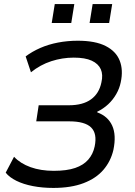

<svg xmlns="http://www.w3.org/2000/svg" viewBox="-20 -914 661 943"><path d="M242 9Q188 9 141.5 0Q95 -9 60.5 -26Q26 -43 8 -66L49 -144Q80 -111 130 -93Q180 -75 244 -75Q308 -75 349 -89Q390 -103 413.5 -130Q437 -157 445 -195Q458 -258 427.5 -288Q397 -318 320 -318H158L170 -397H318Q387 -397 427 -426Q467 -455 478 -509Q487 -547 475 -574Q463 -601 430.5 -616Q398 -631 342 -631Q286 -631 232 -613.5Q178 -596 132 -559L106 -637Q138 -661 178 -678.5Q218 -696 265 -705Q312 -714 362 -714Q448 -714 499 -688Q550 -662 568 -616Q586 -570 573 -510Q567 -480 551 -452Q535 -424 511.5 -402Q488 -380 457 -365L458 -362Q510 -343 531 -297Q552 -251 537 -178Q524 -122 488 -80Q452 -38 390.5 -14.5Q329 9 242 9ZM420 -801 435 -894H531L516 -801ZM234 -801 249 -894H345L330 -801Z"/></svg>

Font: Nunito Sans 7pt SemiCondensed Medium
Style: Italic
Weight: 500
Width: 4
Italic angle: -9°
Designer: Vernon Adams
Foundry: Vernon Adams
Version: Version 3.101;gftools[0.9.27]